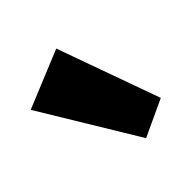

<svg xmlns="http://www.w3.org/2000/svg" viewBox="-83 -937 493 488"><g transform="rotate(-30 163.0 -693.0)"><path d="M218 -537.5 0 -746.5 134 -849 301.5 -607.5Z"/></g></svg>

Font: Spartan Thin Black
Style: Regular
Weight: 900
Version: Version 1.004